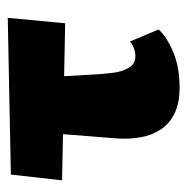

<svg xmlns="http://www.w3.org/2000/svg" viewBox="-14 -457 483 495"><g transform="rotate(-90 227.5 -209.5)"><path d="M10 -291 25 -423 429 -431 415 -283ZM118 -148 139 -414H271L284 -192Q285 -180 287.5 -158.5Q290 -137 300 -119.5Q310 -102 330 -102Q340 -102 351 -106Q362 -110 368 -116L399 -42Q380 -21 341 -4.5Q302 12 249 12Q209 12 182.5 -1Q156 -14 141 -37Q126 -60 121 -88.5Q116 -117 118 -148Z"/></g></svg>

Font: Ysabeau Infant Black
Style: Regular
Weight: 900
Designer: Christian Thalmann (Catharsis Fonts)
Version: Version 2.001;gftools[0.9.30]; featfreeze: ss01,ss02,lnum